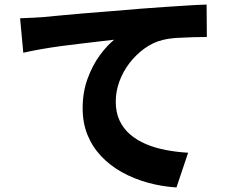

<svg xmlns="http://www.w3.org/2000/svg" viewBox="-20 -774 1040 841"><path d="M68 -694Q98 -695 126 -696.5Q154 -698 168 -699Q201 -702 246.5 -706.5Q292 -711 347.5 -715.5Q403 -720 466 -725Q529 -730 598 -736Q649 -740 701.5 -743.5Q754 -747 802 -750Q850 -753 885 -754L886 -612Q860 -612 825 -611Q790 -610 755.5 -608Q721 -606 693 -599Q651 -589 613.5 -562Q576 -535 547.5 -498Q519 -461 503 -417.5Q487 -374 487 -329Q487 -282 503.5 -246.5Q520 -211 549.5 -185.5Q579 -160 619 -143Q659 -126 706 -117Q753 -108 804 -105L753 47Q688 43 627 26Q566 9 514.5 -19.5Q463 -48 424 -89Q385 -130 363.5 -182.5Q342 -235 342 -300Q342 -370 363.5 -429Q385 -488 417 -531.5Q449 -575 480 -600Q452 -597 415 -592.5Q378 -588 334.5 -583Q291 -578 246.5 -572Q202 -566 159.5 -558.5Q117 -551 82 -543Z"/></svg>

Font: Noto Sans JP ExtraBold
Style: Regular
Weight: 800
Designer: Ryoko NISHIZUKA  (kana, bopomofo & ideographs); Paul D. Hunt (Latin, Greek & Cyrillic); Sandoll Communications , Soo-you
Foundry: Adobe
Version: Version 2.004-H2;hotconv 1.0.118;makeotfexe 2.5.65603